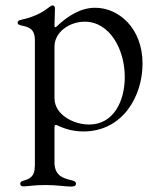

<svg xmlns="http://www.w3.org/2000/svg" viewBox="-20 -474 579 710"><path d="M67.5 215.2C84.5 215.2 102.6 210.2 149.9 210.2C189.6 210.2 220.2 215.9 243.3 215.9C253.9 215.9 261 213.1 261 205.3C261 198.5 256.7 195.7 245.4 192.8C215.2 185.4 185 177.9 181.5 132.5V-3.6C181.8 -11 183.6 -13.1 189.6 -11.4C212.7 -0.7 244.3 12.1 288.4 12.1C433.6 12.1 507.1 -117.9 507.1 -238.6C507.1 -371.1 418 -445.3 332 -445.3C279.5 -445.3 231.9 -416.5 188.2 -375C183.6 -371.8 181.8 -372.9 181.5 -378.9C181.8 -404.1 183.2 -425.4 183.2 -441.1C183.2 -451.3 179.7 -453.8 174.4 -453.8C170.8 -453.8 167.3 -451.7 162.3 -447.8C145.2 -435 117.9 -413.7 57.5 -400.6C49.7 -399.1 45.1 -396 45.1 -390.3C45.1 -384.6 49.7 -382.1 57.2 -380.3C81 -374.6 109 -371.8 109 -325.6V139.6H108.7C109 181.1 87.4 188.2 66.4 194.2C59.3 196.4 54.7 199.2 54.7 205.6C54.7 212.7 60 215.2 67.5 215.2ZM181.5 -110.8V-301.8C181.5 -355.1 236.5 -393.8 293.3 -393.8C385.3 -393.8 441.4 -292.6 441.4 -188.9C441.4 -99.4 399.5 -13.5 309.7 -13.5C251.1 -13.5 181.5 -50.4 181.5 -110.8Z"/></svg>

Font: Margiela Serif
Style: Regular
Weight: 400
Designer: Andreas Faust, Stefan Endress
Version: Version 1.002;FEAKit 1.0